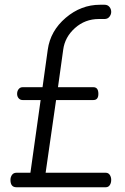

<svg xmlns="http://www.w3.org/2000/svg" viewBox="-20 -788 527 808"><path d="M425 -61Q436 -61 442 -52Q448 -43 448 -31Q448 -18 442 -9Q436 0 425 0H49Q24 0 24 -31Q24 -43 30.5 -52Q37 -61 49 -61H108L151 -367H75Q65 -367 58.5 -374.5Q52 -382 52 -393Q52 -405 58.5 -413Q65 -421 75 -421H159L181 -579Q192 -658 256.5 -713Q321 -768 401 -768H420Q433 -768 440.5 -759Q448 -750 448 -738Q448 -727 440.5 -717.5Q433 -708 420 -708H396Q338 -708 295.5 -670Q253 -632 246 -579L224 -421H373Q394 -421 394 -393Q394 -367 373 -367H216L172 -61Z"/></svg>

Font: Dosis
Style: Book
Weight: 400
Designer: EdgarTolentino, PabloImpallari, IginoMarini
Foundry: EdgarTolentino, PabloImpallari, IginoMarini
Version: Version 1.007